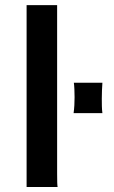

<svg xmlns="http://www.w3.org/2000/svg" viewBox="-20 -748 456 768"><path d="M274.4 -295.4H389.6C387.2 -313.5 387.2 -331.5 387.2 -353.5C387.2 -372.1 388.2 -400.4 389.6 -417H275.4C277.3 -404.8 278.3 -378.9 278.3 -359.4C278.3 -338.4 277.3 -315.9 274.4 -295.4ZM86.4 0H210.4C209 -8.3 208.5 -21.5 208.5 -54.7V-727.5H86.4Z"/></svg>

Font: HammersmithOne
Style: Regular
Weight: 400
Designer: Nicole Fally
Foundry: Nicole Fally
Version: Version 1.003